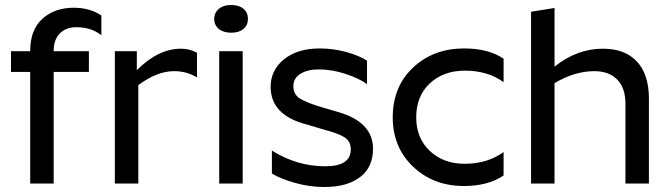

<svg xmlns="http://www.w3.org/2000/svg" viewBox="-20 -735 2685 769"><path d="M386 -673V-594Q345 -626 286 -626Q244 -626 219.5 -601Q195 -576 195 -532V-530H336V-447H195V0H101V-447H24V-530H101V-531Q101 -616 150 -660Q199 -704 275 -704Q340 -704 386 -673Z M440 -530H528V-454Q614 -540 705 -540Q739 -540 769 -524V-425Q728 -450 677 -450Q609 -450 534 -394V0H440Z M858 -530H952V0H858ZM973 -659Q973 -634 955 -619Q937 -604 906 -604Q875 -604 856.5 -619Q838 -634 838 -659Q838 -684 856.5 -699.5Q875 -715 906 -715Q937 -715 955 -700Q973 -685 973 -659Z M1332 -287Q1474 -247 1474 -139Q1474 -65 1422 -25.5Q1370 14 1279 14Q1220 14 1161.5 -2.5Q1103 -19 1069 -40V-132Q1169 -69 1283 -69Q1385 -69 1385 -137Q1385 -169 1360 -185Q1335 -201 1277 -216L1210 -236Q1064 -273 1064 -387Q1064 -454 1117.5 -497.5Q1171 -541 1261 -541Q1315 -541 1367.5 -526.5Q1420 -512 1450 -492V-398Q1419 -421 1364 -439Q1309 -457 1256 -457Q1212 -457 1183.5 -439.5Q1155 -422 1155 -390Q1155 -357 1181 -340.5Q1207 -324 1267 -306Z M1997 -500V-406Q1934 -452 1842 -452Q1756 -452 1701.5 -401Q1647 -350 1647 -265Q1647 -182 1701.5 -130.5Q1756 -79 1841 -79Q1932 -79 1997 -126V-32Q1935 10 1838 10Q1716 10 1634.5 -67.5Q1553 -145 1553 -265Q1553 -388 1634.5 -464.5Q1716 -541 1839 -541Q1936 -541 1997 -500Z M2360 -450Q2282 -450 2201 -402V0H2107V-688L2201 -703V-468Q2291 -540 2395 -540Q2483 -540 2531 -488.5Q2579 -437 2579 -340V0H2485V-319Q2485 -383 2452 -416.5Q2419 -450 2360 -450Z"/></svg>

Font: Roundo Medium
Style: Regular
Weight: 500
Designer: Namrata Goyal (Gurmukhi), Shiva Nallaperumal (Latin)
Foundry: Indian Type Foundry
Version: Version 1.000;PS 1.0;hotconv 1.0.88;makeotf.lib2.5.647800